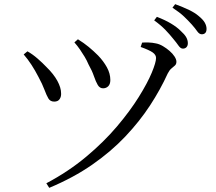

<svg xmlns="http://www.w3.org/2000/svg" viewBox="-20 -859 1040 924"><path d="M203 23Q309 -33 394.5 -104.5Q480 -176 543 -250.5Q606 -325 648 -392.5Q690 -460 710.5 -509.5Q731 -559 731 -580Q731 -595 715 -606.5Q699 -618 657 -633L664 -654Q677 -655 695 -654.5Q713 -654 731 -650Q747 -647 764 -637Q781 -627 796 -614Q811 -601 820 -587Q829 -573 829 -562Q829 -550 821.5 -543.5Q814 -537 804.5 -529Q795 -521 787 -505Q752 -428 702 -351.5Q652 -275 583.5 -202.5Q515 -130 424.5 -67Q334 -4 217 45ZM241 -370Q222 -370 213 -385Q204 -400 194 -427Q184 -454 165 -489Q149 -520 131.5 -547Q114 -574 94 -597L112 -612Q137 -598 161.5 -576.5Q186 -555 202 -538Q238 -503 256 -470Q274 -437 274 -410Q275 -394 267 -382Q259 -370 241 -370ZM476 -434Q460 -434 450.5 -450Q441 -466 432 -492.5Q423 -519 406 -549Q398 -568 387.5 -585.5Q377 -603 365 -620.5Q353 -638 338 -655L355 -670Q384 -652 407 -633Q430 -614 452 -592Q478 -565 494.5 -535Q511 -505 511 -474Q511 -454 501 -444Q491 -434 476 -434ZM860 -625Q849 -625 839 -639.5Q829 -654 813 -673Q798 -692 776.5 -714.5Q755 -737 722 -761L735 -778Q774 -763 802.5 -746Q831 -729 849 -711Q868 -694 876 -680Q884 -666 884 -651Q884 -639 877.5 -632Q871 -625 860 -625ZM951 -694Q939 -694 929 -708.5Q919 -723 903 -741Q886 -760 865.5 -779.5Q845 -799 810 -822L823 -839Q861 -825 890 -811Q919 -797 936 -782Q957 -765 965.5 -750Q974 -735 974 -720Q974 -707 968 -700.5Q962 -694 951 -694Z"/></svg>

Font: Noto Serif SC ExtraLight
Style: Regular
Weight: 400
Version: Version 2.002-H1;hotconv 1.1.0;makeotfexe 2.6.0